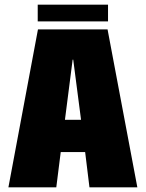

<svg xmlns="http://www.w3.org/2000/svg" viewBox="-20 -802 624 822"><path d="M16 0H221L240 -151H344.5L363 0H568L440.5 -676H142.5ZM258 -289 291 -546.5H293.5L327 -289ZM141.5 -710.5H442.5V-782H141.5Z"/></svg>

Font: Anybody Condensed Black
Style: Regular
Weight: 900
Width: 3
Designer: Tyler Finck
Foundry: Etcetera Type Company
Version: Version 1.113;gftools[0.9.25]